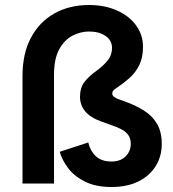

<svg xmlns="http://www.w3.org/2000/svg" viewBox="-20 -734 691 768"><path d="M219 -127 333 -164Q341 -130 363.5 -109Q386 -88 426 -88Q462 -88 482.5 -108.5Q503 -129 503 -159Q503 -179 494 -192.5Q485 -206 468 -215.5Q451 -225 427 -233L385 -248Q341 -264 320.5 -289Q300 -314 300 -347Q300 -382 316.5 -404.5Q333 -427 365 -450Q389 -467 408.5 -489.5Q428 -512 428 -543Q428 -572 402.5 -590Q377 -608 336 -608Q303 -608 270.5 -591.5Q238 -575 217 -537Q196 -499 196 -434V0H70V-430Q70 -520 104 -583.5Q138 -647 198 -680.5Q258 -714 336 -714Q398 -714 447 -692.5Q496 -671 524 -633Q552 -595 552 -547Q552 -504 537 -473.5Q522 -443 497.5 -421.5Q473 -400 446 -382Q438 -377 433.5 -372Q429 -367 429 -360Q429 -346 455 -337L480 -328Q522 -313 555.5 -292Q589 -271 608 -239Q627 -207 627 -158Q627 -109 603 -70Q579 -31 534 -8.5Q489 14 426 14Q363 14 320 -7.5Q277 -29 252.5 -61.5Q228 -94 219 -127Z"/></svg>

Font: Space 7353
Style: Regular
Weight: 400
Designer: Christine Claussen + Ruben Lyon  (Space 7353)
Version: Version 1.000;FEAKit 1.0